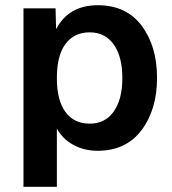

<svg xmlns="http://www.w3.org/2000/svg" viewBox="-20 -566 661 736"><path d="M70 150V-534H193L195 -454Q243 -546 355 -546Q464 -546 523 -467.5Q582 -389 582 -267Q582 -146 522.5 -67Q463 12 354 12Q303 12 261.5 -10.5Q220 -33 198 -73V150ZM324 -92Q383 -92 416 -138.5Q449 -185 449 -267Q449 -349 416 -395.5Q383 -442 324 -442Q264 -442 231 -397.5Q198 -353 198 -267Q198 -181 231 -136.5Q264 -92 324 -92Z"/></svg>

Font: Txt Sans SemiBold
Style: Regular
Weight: 600
Designer: Open Source
Foundry: XRLN
Version: Version 1.0